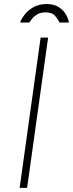

<svg xmlns="http://www.w3.org/2000/svg" viewBox="-20 -904 352 924"><path d="M74.5 0 175.5 -723H211.5L110.5 0ZM76.5 -795.5Q84 -815.5 100.5 -836Q117 -856.5 143 -870.5Q169 -884.5 204.5 -884.5Q241 -884.5 263.8 -869.2Q286.5 -854 298 -833.2Q309.5 -812.5 311.5 -795.5H266.5Q260 -810 245.5 -827.2Q231 -844.5 199.5 -844.5Q175.5 -844.5 159.8 -835.2Q144 -826 134.8 -814.2Q125.5 -802.5 120.5 -795.5Z"/></svg>

Font: Public Sans Thin
Style: Italic
Weight: 100
Italic angle: -8°
Designer: The Public Sans project authors (U.S. Web Design System). Libre Franklin designed by Pablo Impallari and Rodrigo Fuenzal
Version: Version 2.000